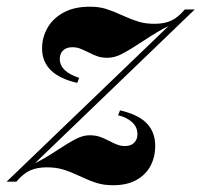

<svg xmlns="http://www.w3.org/2000/svg" viewBox="-72 -545 604 576"><path d="M101.6 -95.7Q135.3 -117.7 156.2 -128.4Q177.2 -139.2 196.8 -139.2Q213.9 -139.2 226.3 -135Q238.8 -130.9 255.9 -122.1Q270 -114.7 280.5 -110.8Q291 -106.9 303.2 -106.9Q320.8 -106.9 330.6 -116.9Q340.3 -127 340.3 -142.1Q340.3 -164.1 324 -178.7Q307.6 -193.4 282.2 -199.2L288.1 -213.9Q341.8 -201.7 367.7 -175.5Q393.6 -149.4 393.6 -107.4Q393.6 -74.2 379.6 -47.6Q365.7 -21 337.4 -5.1Q309.1 10.7 267.6 10.7Q239.7 10.7 218 3.9Q196.3 -2.9 168.5 -16.1Q139.2 -29.8 117.7 -36.4Q96.2 -43 67.9 -43Q39.6 -43 18.6 -33.7Q-2.4 -24.4 -22.9 0H-52.2L433.6 -466.8Q405.8 -454.1 354.5 -419.9Q317.4 -395.5 294.4 -383.5Q271.5 -371.6 250 -371.6Q233.9 -371.6 221.4 -375.7Q209 -379.9 191.9 -388.7Q176.8 -396 167 -399.7Q157.2 -403.3 145 -403.3Q127.4 -403.3 117.4 -393.8Q107.4 -384.3 107.4 -368.2Q107.4 -330.1 165.5 -311.5L159.7 -296.4Q54.2 -320.3 54.2 -399.9Q54.2 -432.1 70.1 -460.7Q85.9 -489.3 118.2 -507.1Q150.4 -524.9 197.3 -524.9Q225.1 -524.9 246.1 -518.3Q267.1 -511.7 294.9 -499Q322.8 -486.3 343.5 -480Q364.3 -473.6 391.6 -473.6Q421.4 -473.6 441.9 -483.2Q462.4 -492.7 482.4 -516.6H512.2L33.2 -55.7Q59.6 -67.9 101.6 -95.7Z"/></svg>

Font: TypoPRO Playfair Display
Style: Bold Italic
Weight: 700
Italic angle: -14.9847°
Designer: Claus Eggers Sørensen
Foundry: Claus Eggers Sørensen
Version: Version 1.004;PS 001.004;hotconv 1.0.70;makeotf.lib2.5.58329